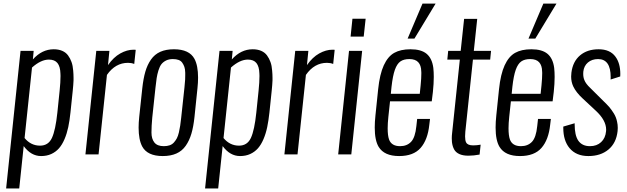

<svg xmlns="http://www.w3.org/2000/svg" viewBox="-20 -862 3503 1072"><path d="M14.2 190.4 94.7 -578.1H168L163.6 -530.3Q214.4 -586.9 279.8 -586.9Q307.1 -586.9 327.4 -578.1Q347.7 -569.3 359.9 -552.7Q372.1 -536.1 379.4 -515.6Q386.7 -495.1 388.7 -467.8Q390.6 -446.8 390.6 -427.2Q390.6 -420.4 390.6 -414.1Q389.6 -388.2 386.2 -356.4L373.5 -234.4Q368.7 -188.5 361.1 -152.3Q353.5 -116.2 340.3 -85.2Q327.1 -54.2 309.3 -33.9Q291.5 -13.7 266.4 -2.2Q241.2 9.3 209.5 9.3Q153.3 9.3 112.3 -46.4L87.4 190.4ZM203.6 -48.8Q250 -48.8 270 -92Q290 -135.3 300.3 -233.4L313 -356.4Q317.9 -403.3 317.9 -438Q317.9 -444.8 317.4 -451.7Q316.4 -490.2 301 -509.8Q285.6 -529.3 252.9 -529.3Q208.5 -529.3 158.7 -484.9L117.2 -91.3Q152.3 -48.8 203.6 -48.8Z M457 0 517.6 -578.1H590.8L583 -498.5Q613.8 -542.5 651.4 -563.5Q689 -584.5 725.1 -584.5Q733.4 -584.5 737.8 -584L729.5 -504.9Q713.9 -511.2 694.8 -511.2Q624 -511.2 577.1 -443.8L530.3 0Z M894.5 -45.9Q913.1 -45.9 927.2 -50.8Q941.4 -55.7 951.2 -66.7Q960.9 -77.6 967.5 -90.1Q974.1 -102.5 978.8 -122.6Q983.4 -142.6 986.1 -160.4Q988.8 -178.2 991.7 -205.1L1009.8 -373Q1012.7 -400.4 1013.7 -418Q1014.2 -429.2 1014.2 -442.4Q1014.2 -448.7 1014.2 -455.6Q1013.7 -476.1 1009.5 -488.3Q1005.4 -500.5 997.8 -511.5Q990.2 -522.5 977.1 -527.3Q963.9 -532.2 945.3 -532.2Q923.3 -532.2 907.2 -524.2Q891.1 -516.1 881.3 -503.7Q871.6 -491.2 864.7 -469Q857.9 -446.8 854.7 -426Q851.6 -405.3 848.1 -373L830.1 -205.1Q825.7 -157.7 825.7 -122.3Q825.7 -86.9 842 -66.4Q858.4 -45.9 894.5 -45.9ZM888.7 9.3Q802.7 9.3 773.9 -44.4Q753.9 -82.5 753.9 -149.4Q753.9 -176.8 757.3 -209L774.4 -369.1Q780.3 -423.3 791.5 -461.9Q802.7 -500.5 823 -529.5Q843.3 -558.6 875 -572.8Q906.7 -586.9 951.2 -586.9Q1037.1 -586.9 1065.9 -533.2Q1085.9 -495.6 1085.9 -428.7Q1085.9 -401.4 1082.5 -369.1L1065.9 -209Q1060.1 -154.3 1048.6 -115.5Q1037.1 -76.7 1016.8 -47.9Q996.6 -19 964.8 -4.9Q933.1 9.3 888.7 9.3Z M1125 190.4 1205.6 -578.1H1278.8L1274.4 -530.3Q1325.2 -586.9 1390.6 -586.9Q1418 -586.9 1438.2 -578.1Q1458.5 -569.3 1470.7 -552.7Q1482.9 -536.1 1490.2 -515.6Q1497.6 -495.1 1499.5 -467.8Q1501.5 -446.8 1501.5 -427.2Q1501.5 -420.4 1501.5 -414.1Q1500.5 -388.2 1497.1 -356.4L1484.4 -234.4Q1479.5 -188.5 1471.9 -152.3Q1464.4 -116.2 1451.2 -85.2Q1438 -54.2 1420.2 -33.9Q1402.3 -13.7 1377.2 -2.2Q1352.1 9.3 1320.3 9.3Q1264.2 9.3 1223.1 -46.4L1198.2 190.4ZM1314.5 -48.8Q1360.8 -48.8 1380.9 -92Q1400.9 -135.3 1411.1 -233.4L1423.8 -356.4Q1428.7 -403.3 1428.7 -438Q1428.7 -444.8 1428.2 -451.7Q1427.2 -490.2 1411.9 -509.8Q1396.5 -529.3 1363.8 -529.3Q1319.3 -529.3 1269.5 -484.9L1228 -91.3Q1263.2 -48.8 1314.5 -48.8Z M1567.9 0 1628.4 -578.1H1701.7L1693.8 -498.5Q1724.6 -542.5 1762.2 -563.5Q1799.8 -584.5 1835.9 -584.5Q1844.2 -584.5 1848.6 -584L1840.3 -504.9Q1824.7 -511.2 1805.7 -511.2Q1734.9 -511.2 1688 -443.8L1641.1 0Z M1868.2 0 1928.7 -578.1H2002L1941.4 0ZM1937.5 -657.7 1947.8 -757.3H2021.5L2010.7 -657.7Z M2255.9 -646.5 2338.9 -841.8H2412.1L2293.9 -646.5ZM2208.5 9.3Q2125.5 9.3 2094.2 -42Q2072.3 -78.1 2072.3 -149.9Q2072.3 -180.7 2076.2 -217.3L2091.3 -363.3Q2100.1 -447.8 2122.8 -497.3Q2145.5 -546.9 2181.2 -566.9Q2216.8 -586.9 2272 -586.9Q2332 -586.9 2362.3 -561.3Q2392.6 -535.6 2399.4 -482.9Q2401.9 -460.4 2401.9 -432.6Q2401.9 -395 2397 -348.6L2390.6 -296.4H2157.7L2148.4 -210Q2144.5 -173.3 2144.5 -145.5Q2144.5 -105 2152.3 -83Q2166 -45.9 2213.9 -45.9Q2252 -45.9 2275.1 -70.1Q2298.3 -94.2 2304.7 -157.7L2309.1 -197.8H2380.9L2377 -165.5Q2368.2 -81.5 2328.4 -36.1Q2288.6 9.3 2208.5 9.3ZM2162.1 -338.4H2323.7L2328.6 -386.2Q2332.5 -425.3 2332.5 -454.6Q2332.5 -459.5 2332 -463.9Q2331.5 -496.6 2315.4 -514.4Q2299.3 -532.2 2265.6 -532.2Q2234.4 -532.2 2215.6 -519Q2196.8 -505.9 2184.8 -472.4Q2172.9 -439 2166 -377.4Z M2595.2 7.3Q2564.5 7.3 2544.4 -2Q2524.4 -11.2 2515.4 -28.1Q2506.3 -44.9 2503.4 -68.4Q2502.4 -78.6 2502.4 -89.8Q2502.4 -104.5 2504.4 -120.1L2547.4 -529.3H2477.5L2482.4 -578.1H2552.2L2571.3 -756.8H2644.5L2625.5 -578.1H2721.7L2716.8 -529.3H2620.6L2578.1 -127Q2576.7 -112.3 2576.7 -100.6Q2576.7 -77.6 2582.5 -66.9Q2590.8 -50.3 2621.6 -50.3Q2641.6 -50.3 2663.6 -54.2L2657.7 1Q2624.5 7.3 2595.2 7.3Z M2930.7 -646.5 3013.7 -841.8H3086.9L2968.8 -646.5ZM2883.3 9.3Q2800.3 9.3 2769 -42Q2747.1 -78.1 2747.1 -149.9Q2747.1 -180.7 2751 -217.3L2766.1 -363.3Q2774.9 -447.8 2797.6 -497.3Q2820.3 -546.9 2856 -566.9Q2891.6 -586.9 2946.8 -586.9Q3006.8 -586.9 3037.1 -561.3Q3067.4 -535.6 3074.2 -482.9Q3076.7 -460.4 3076.7 -432.6Q3076.7 -395 3071.8 -348.6L3065.4 -296.4H2832.5L2823.2 -210Q2819.3 -173.3 2819.3 -145.5Q2819.3 -105 2827.1 -83Q2840.8 -45.9 2888.7 -45.9Q2926.8 -45.9 2950 -70.1Q2973.1 -94.2 2979.5 -157.7L2983.9 -197.8H3055.7L3051.8 -165.5Q3043 -81.5 3003.2 -36.1Q2963.4 9.3 2883.3 9.3ZM2836.9 -338.4H2998.5L3003.4 -386.2Q3007.3 -425.3 3007.3 -454.6Q3007.3 -459.5 3006.8 -463.9Q3006.3 -496.6 2990.2 -514.4Q2974.1 -532.2 2940.4 -532.2Q2909.2 -532.2 2890.4 -519Q2871.6 -505.9 2859.6 -472.4Q2847.7 -439 2840.8 -377.4Z M3159.7 -35.2Q3125 -77.1 3125 -147.9Q3125 -151.4 3125 -155.3L3188.5 -173.8Q3188.5 -170.9 3188.5 -168Q3188.5 -106.9 3208.5 -77.1Q3230 -45.9 3273.9 -45.9Q3312 -45.9 3336.2 -68.4Q3360.4 -90.8 3363.8 -129.4Q3364.3 -133.3 3364.3 -137.7Q3364.3 -190.9 3305.7 -244.6L3233.9 -311.5Q3196.3 -346.2 3180.7 -379.4Q3168.9 -404.3 3168.9 -434.6Q3168.9 -445.3 3170.4 -456.5Q3178.2 -518.6 3218.5 -552.7Q3258.8 -586.9 3322.3 -586.9Q3385.7 -586.9 3416 -545.9Q3443.4 -509.3 3443.4 -448.7Q3443.4 -442.4 3442.9 -435.1L3389.2 -418Q3389.6 -424.8 3389.6 -431.6Q3389.6 -532.2 3319.3 -532.2Q3285.2 -532.2 3262.7 -513.2Q3240.2 -494.1 3236.8 -461.9Q3236.3 -455.6 3236.3 -449.7Q3236.3 -430.2 3242.7 -415Q3250.5 -394.5 3275.4 -371.1L3349.1 -297.9Q3369.1 -278.8 3381.6 -264.4Q3394 -250 3407.2 -228.8Q3420.4 -207.5 3425.3 -182.6Q3429.2 -166 3429.2 -147.9Q3429.2 -139.2 3428.2 -129.9Q3420.9 -63.5 3377.2 -27.1Q3333.5 9.3 3265.1 9.3Q3196.8 9.3 3159.7 -35.2Z"/></svg>

Font: Oswald
Style: Light
Weight: 300
Designer: Vernon Adams
Foundry: Vernon Adams
Version: 3.0; ttfautohint (v0.95.6-bc232) -l 8 -r 50 -G 200 -x 0 -w "